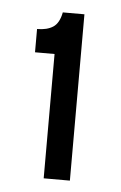

<svg xmlns="http://www.w3.org/2000/svg" viewBox="-39 -700 289 460"><g transform="rotate(5 106.0 -470.0)"><path d="M83 -270V-569H36V-625Q60 -625 74.5 -634.5Q89 -644 94 -670H146V-270Z"/></g></svg>

Font: Bricolage Grotesque SemiCondensed Light
Style: Regular
Weight: 300
Width: 4
Designer: Mathieu Triay
Foundry: Atelier Triay
Version: Version 1.000;gftools[0.9.30]